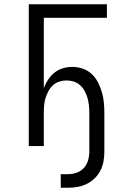

<svg xmlns="http://www.w3.org/2000/svg" viewBox="-20 -690 590 907"><path d="M300 197H267V133H300Q321 133 341.5 126Q362 119 376 103.5Q390 88 396 67.5Q402 47 402 26V-157Q402 -175 400 -192.5Q398 -210 393.5 -226.5Q389 -243 380.5 -259Q372 -275 359 -287Q346 -299 329 -304.5Q312 -310 294 -310Q277 -310 260 -304.5Q243 -299 230 -287Q217 -275 208.5 -259Q200 -243 195 -226.5Q190 -210 188.5 -192.5Q187 -175 187 -157V0H116V-670H485V-606H187V-274Q195 -295 207.5 -314Q220 -333 237.5 -347Q255 -361 277 -367.5Q299 -374 321 -374Q346 -374 370 -366Q394 -358 412.5 -341Q431 -324 442.5 -301.5Q454 -279 461 -255.5Q468 -232 470.5 -207Q473 -182 473 -157V26Q473 49 469 72Q465 95 454.5 115.5Q444 136 427 152.5Q410 169 389.5 179Q369 189 346 193Q323 197 300 197Z"/></svg>

Font: Lode Term
Style: Regular
Weight: 400
Monospace: yes
Designer: Belleve Invis
Foundry: Belleve Invis
Version: Version 29.2.0